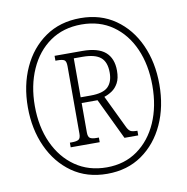

<svg xmlns="http://www.w3.org/2000/svg" viewBox="-82 -804 870 893"><g transform="rotate(-10 353.5 -357.5)"><path d="M354 10Q258 10 188.5 -39Q119 -88 81 -171.5Q43 -255 43 -358Q43 -462 81 -545Q119 -628 189 -676.5Q259 -725 355 -725Q450 -725 519.5 -676.5Q589 -628 626.5 -545Q664 -462 664 -358Q664 -253 626 -170Q588 -87 518.5 -38.5Q449 10 354 10ZM357 -20Q441 -20 502.5 -64Q564 -108 597.5 -184Q631 -260 631 -358Q631 -456 597.5 -532Q564 -608 502 -651.5Q440 -695 355 -695Q269 -695 206.5 -651.5Q144 -608 110 -531.5Q76 -455 76 -359Q76 -260 111 -183.5Q146 -107 209 -63.5Q272 -20 357 -20ZM207 -141V-163H217Q239 -163 248.5 -169Q258 -175 258 -196V-515Q258 -539 248.5 -544.5Q239 -550 217 -550H207V-573H338Q412 -573 446.5 -543Q481 -513 481 -455Q481 -419 469 -397Q457 -375 439 -363Q421 -351 402 -345L477 -189Q485 -173 494 -168Q503 -163 526 -163V-141H461L368 -335H293V-196Q293 -175 302.5 -169Q312 -163 333 -163H344V-141ZM340 -362Q399 -362 422.5 -385Q446 -408 446 -452Q446 -502 419.5 -524Q393 -546 334 -546H293V-362Z"/></g></svg>

Font: Noto Serif Ethiopic Condensed ExtraLight
Style: Regular
Weight: 200
Width: 3
Designer: Monotype Design Team
Foundry: Monotype Imaging Inc.
Version: Version 2.102; ttfautohint (v1.8.4.7-5d5b)